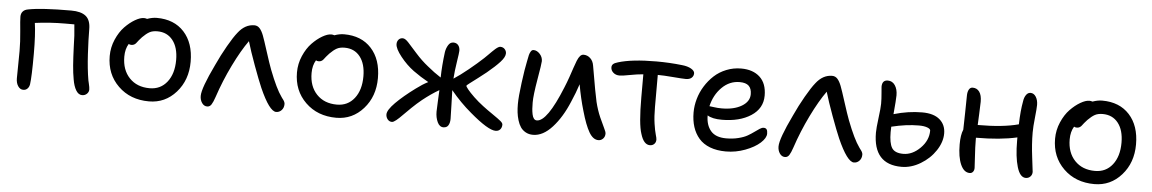

<svg xmlns="http://www.w3.org/2000/svg" viewBox="-31 -831 7011 1168"><g transform="rotate(5 3474.5 -247.5)"><path d="M479 9.8Q457 9.8 441.9 -15.1Q426.8 -40 419.9 -82Q413.1 -118.2 409.4 -165.5Q405.8 -212.9 403.3 -278.6Q400.9 -344.2 400.9 -346.2Q398.4 -380.9 395 -415H339.8Q245.6 -415 154.8 -402.8Q165 -334 165 -214.8Q165 -74.7 158.2 -27.8Q155.3 -11.2 145 -1.2Q134.8 8.8 120.1 8.8Q100.6 8.8 87.9 -10Q75.2 -28.8 75.2 -58.1Q75.2 -78.6 76.2 -138.7Q77.1 -198.7 77.1 -225.1Q77.1 -281.2 70.6 -346.2Q64 -411.1 64 -433.1Q64 -452.6 75 -465.1Q85.9 -477.5 106.9 -481Q187.5 -497.1 369.1 -497.1Q429.2 -497.1 458.5 -473.1Q487.8 -449.2 487.8 -393.1Q487.8 -333 492.9 -241.9Q498 -150.9 509.8 -83Q511.2 -76.7 514.2 -64Q517.1 -51.3 518.6 -42.7Q520 -34.2 520 -27.8Q520 -12.7 508.3 -1.5Q496.6 9.8 479 9.8Z M887.7 12.2Q772.9 12.2 699.5 -59.6Q626 -131.3 626 -242.2Q626 -294.9 647 -343.3Q668 -391.6 698 -422.6Q728 -453.6 759.5 -471.9Q791 -490.2 814 -490.2Q822.8 -490.2 833 -486.8Q864.3 -498 891.6 -498Q997.6 -498 1058.6 -431.2Q1119.6 -364.3 1119.6 -250Q1119.6 -138.2 1053 -63Q986.3 12.2 887.7 12.2ZM714.8 -246.1Q714.8 -165 761 -116.5Q807.1 -67.9 884.8 -67.9Q951.2 -67.9 991 -118.4Q1030.8 -168.9 1030.8 -252.9Q1030.8 -329.6 996.3 -373.3Q961.9 -417 901.9 -417Q873 -417 854.2 -406.7Q835.4 -396.5 812 -373Q802.7 -363.8 793.7 -352.3Q784.7 -340.8 780.3 -335Q775.9 -329.1 768.6 -325Q761.2 -320.8 752 -320.8Q740.7 -320.8 734.9 -325.2Q714.8 -293 714.8 -246.1Z M1243.2 12.2Q1223.6 12.2 1211.2 -5.9Q1198.7 -23.9 1198.7 -48.8Q1198.7 -96.2 1270 -244.1Q1297.9 -305.2 1331.3 -363.5Q1364.7 -421.9 1387.7 -450.2Q1429.7 -504.9 1486.8 -504.9Q1505.9 -504.9 1519 -490.5Q1532.2 -476.1 1543 -448.2Q1552.7 -422.9 1575.4 -351.3Q1598.1 -279.8 1611.8 -244.1Q1655.3 -131.3 1689 -85Q1690.4 -82.5 1694.1 -77.6Q1697.8 -72.8 1699.2 -71Q1700.7 -69.3 1703.1 -65.4Q1705.6 -61.5 1706.5 -59.6Q1707.5 -57.6 1708.7 -54.4Q1710 -51.3 1710.4 -48.6Q1710.9 -45.9 1710.9 -43Q1710.9 -20.5 1697.3 -5.9Q1683.6 8.8 1664.1 8.8Q1623 8.8 1562 -128.9Q1542.5 -173.8 1510.5 -261.2Q1478.5 -348.6 1461.9 -405.8Q1418 -344.7 1370.6 -248Q1323.2 -151.4 1289.1 -48.8Q1278.8 -18.1 1269 -2.9Q1259.3 12.2 1243.2 12.2Z M2031.2 12.2Q1916.5 12.2 1843 -59.6Q1769.5 -131.3 1769.5 -242.2Q1769.5 -294.9 1790.5 -343.3Q1811.5 -391.6 1841.6 -422.6Q1871.6 -453.6 1903.1 -471.9Q1934.6 -490.2 1957.5 -490.2Q1966.3 -490.2 1976.6 -486.8Q2007.8 -498 2035.2 -498Q2141.1 -498 2202.1 -431.2Q2263.2 -364.3 2263.2 -250Q2263.2 -138.2 2196.5 -63Q2129.9 12.2 2031.2 12.2ZM1858.4 -246.1Q1858.4 -165 1904.5 -116.5Q1950.7 -67.9 2028.3 -67.9Q2094.7 -67.9 2134.5 -118.4Q2174.3 -168.9 2174.3 -252.9Q2174.3 -329.6 2139.9 -373.3Q2105.5 -417 2045.4 -417Q2016.6 -417 1997.8 -406.7Q1979 -396.5 1955.6 -373Q1946.3 -363.8 1937.3 -352.3Q1928.2 -340.8 1923.8 -335Q1919.4 -329.1 1912.1 -325Q1904.8 -320.8 1895.5 -320.8Q1884.3 -320.8 1878.4 -325.2Q1858.4 -293 1858.4 -246.1Z M2371.1 7.8Q2355 7.8 2344.5 -5.1Q2334 -18.1 2334 -35.2Q2334 -61.5 2379.9 -107.7Q2425.8 -153.8 2498 -207Q2535.6 -235.4 2570.3 -252.9Q2521.5 -279.8 2477.1 -312Q2432.6 -344.7 2395.3 -391.8Q2357.9 -439 2357.9 -466.8Q2357.9 -482.4 2367.4 -493.7Q2377 -504.9 2393.1 -504.9Q2407.7 -504.9 2427.5 -483.4Q2447.3 -461.9 2483.6 -420.9Q2520 -379.9 2560.1 -348.1Q2601.1 -314 2643.1 -287.1Q2644.5 -360.4 2655.3 -443.8Q2659.2 -467.3 2670.9 -486.6Q2682.6 -505.9 2702.1 -505.9Q2720.7 -505.9 2731.4 -493.2Q2742.2 -480.5 2742.2 -459Q2742.2 -447.8 2733.2 -390.4Q2724.1 -333 2721.2 -287.1Q2759.8 -312 2810.1 -353Q2860.4 -394 2897 -428.2Q2906.2 -437 2919.4 -450.2Q2932.6 -463.4 2940.9 -471.7Q2949.2 -480 2958.7 -488.3Q2968.3 -496.6 2975.6 -500.7Q2982.9 -504.9 2988.3 -504.9Q3005.4 -504.9 3015.6 -493.7Q3025.9 -482.4 3025.9 -467.8Q3025.9 -445.3 2997.8 -414.6Q2969.7 -383.8 2919.9 -342.8Q2900.9 -327.1 2870.4 -304.2Q2839.8 -281.2 2821.5 -267.3Q2803.2 -253.4 2803.2 -251Q2803.2 -246.1 2816.7 -229.2Q2830.1 -212.4 2857.4 -186Q2884.8 -159.7 2916 -136.2Q2941.4 -116.7 2978.3 -91.6Q3015.1 -66.4 3028.6 -54.9Q3042 -43.5 3042 -34.2Q3042 -16.1 3031.7 -4.6Q3021.5 6.8 3003.9 6.8Q2958.5 6.8 2846.2 -88.9Q2778.8 -145.5 2720.2 -216.8Q2720.7 -197.8 2722.9 -129.2Q2725.1 -60.5 2725.1 -42Q2725.1 -17.6 2715.8 -2.2Q2706.5 13.2 2686 13.2Q2662.1 13.2 2649.2 -14.6Q2636.2 -42.5 2636.2 -78.1Q2636.2 -99.6 2638.9 -145Q2641.6 -190.4 2642.1 -210Q2594.2 -182.6 2541 -140.1Q2512.2 -116.7 2481.2 -86.9Q2450.2 -57.1 2431.9 -38.1Q2413.6 -19 2397 -5.6Q2380.4 7.8 2371.1 7.8Z M3232.9 11.2Q3207 11.2 3187.5 0.2Q3168 -10.7 3156.5 -27.8Q3145 -44.9 3137.7 -69.1Q3130.4 -93.3 3127.7 -116.7Q3125 -140.1 3125 -167Q3125 -212.4 3136.5 -298.6Q3147.9 -384.8 3157.7 -430.2Q3162.1 -456.5 3165.8 -470.2Q3169.4 -483.9 3175.8 -493.4Q3182.1 -502.9 3191.9 -502.9Q3212.4 -502.9 3230 -483.9Q3247.6 -464.8 3247.6 -439.9Q3247.6 -424.8 3230.7 -327.1Q3213.9 -229.5 3213.9 -185.1Q3213.9 -162.6 3215.1 -146Q3216.3 -129.4 3219.7 -112.8Q3223.1 -96.2 3230.2 -87.2Q3237.3 -78.1 3248.5 -78.1Q3311.5 -78.1 3397.9 -292Q3410.6 -322.3 3423.1 -358.2Q3435.5 -394 3442.9 -416.7Q3450.2 -439.5 3458.7 -460.4Q3467.3 -481.4 3476.6 -491.2Q3485.8 -501 3497.6 -501Q3521 -501 3538.6 -484.4Q3556.2 -467.8 3560.5 -439.9Q3590.8 -262.2 3600.6 -222.2Q3612.8 -172.4 3631.1 -130.6Q3649.4 -88.9 3660.6 -66.9Q3671.9 -44.9 3671.9 -34.2Q3671.9 -15.6 3660.2 -3.4Q3648.4 8.8 3631.8 8.8Q3599.1 8.8 3574.5 -33.4Q3549.8 -75.7 3525.9 -160.2Q3503.9 -234.4 3488.8 -319.8Q3471.7 -266.6 3446.8 -210Q3406.7 -113.3 3350.1 -51Q3293.5 11.2 3232.9 11.2Z M3946.8 12.2Q3908.7 12.2 3889.6 -51.8Q3869.6 -109.9 3869.6 -273.9V-414.1Q3832 -411.1 3788.1 -402.6Q3744.1 -394 3725.6 -394Q3702.6 -394 3687.5 -407.5Q3672.4 -420.9 3672.4 -439.9Q3672.4 -451.7 3680.7 -459.5Q3689 -467.3 3709.5 -473.1Q3793.5 -499 3942.4 -499Q4023.4 -499 4099.6 -490.2Q4133.8 -486.8 4155.3 -474.4Q4176.8 -461.9 4176.8 -446.8Q4176.8 -430.2 4164.6 -419.2Q4152.3 -408.2 4129.4 -408.2Q4110.4 -408.2 4051 -413.1Q3991.7 -418 3957.5 -418V-222.2Q3957.5 -163.6 3963.9 -120.8Q3970.2 -78.1 3976.8 -55.9Q3983.4 -33.7 3983.4 -24.9Q3983.4 -8.3 3972.9 2Q3962.4 12.2 3946.8 12.2Z M4410.2 9.8Q4355 9.8 4313 -6.3Q4271 -22.5 4245.4 -52.2Q4219.7 -82 4207 -121.6Q4194.3 -161.1 4194.3 -210Q4194.3 -251 4206.1 -292.5Q4217.8 -334 4241 -371.3Q4264.2 -408.7 4295.7 -437.7Q4327.1 -466.8 4369.9 -483.9Q4412.6 -501 4460 -501Q4532.2 -501 4574.2 -462.2Q4616.2 -423.3 4616.2 -349.1Q4616.2 -270.5 4546.6 -225.3Q4477.1 -180.2 4369.1 -180.2Q4310.1 -180.2 4281.2 -199.2V-198.2Q4281.2 -140.1 4311 -105Q4340.8 -69.8 4405.3 -69.8Q4445.3 -69.8 4479.5 -78.4Q4513.7 -86.9 4535.2 -99.4Q4556.6 -111.8 4573.5 -124.3Q4590.3 -136.7 4603.8 -145.3Q4617.2 -153.8 4627 -153.8Q4640.1 -153.8 4645.8 -145.8Q4651.4 -137.7 4651.4 -120.1Q4651.4 -93.3 4618.2 -63.2Q4585 -33.2 4527.8 -11.7Q4470.7 9.8 4410.2 9.8ZM4458 -418Q4396 -418 4349.6 -371.8Q4303.2 -325.7 4287.1 -255.9Q4291.5 -255.9 4314.9 -252.4Q4338.4 -249 4362.3 -249Q4437 -249 4484.1 -277.1Q4531.2 -305.2 4531.2 -350.1Q4531.2 -384.3 4513.7 -401.1Q4496.1 -418 4458 -418Z M4771.5 12.2Q4752 12.2 4739.5 -5.9Q4727.1 -23.9 4727.1 -48.8Q4727.1 -96.2 4798.3 -244.1Q4826.2 -305.2 4859.6 -363.5Q4893.1 -421.9 4916 -450.2Q4958 -504.9 5015.1 -504.9Q5034.2 -504.9 5047.4 -490.5Q5060.5 -476.1 5071.3 -448.2Q5081.1 -422.9 5103.8 -351.3Q5126.5 -279.8 5140.1 -244.1Q5183.6 -131.3 5217.3 -85Q5218.8 -82.5 5222.4 -77.6Q5226.1 -72.8 5227.5 -71Q5229 -69.3 5231.4 -65.4Q5233.9 -61.5 5234.9 -59.6Q5235.8 -57.6 5237.1 -54.4Q5238.3 -51.3 5238.8 -48.6Q5239.3 -45.9 5239.3 -43Q5239.3 -20.5 5225.6 -5.9Q5211.9 8.8 5192.4 8.8Q5151.4 8.8 5090.3 -128.9Q5070.8 -173.8 5038.8 -261.2Q5006.8 -348.6 4990.2 -405.8Q4946.3 -344.7 4898.9 -248Q4851.6 -151.4 4817.4 -48.8Q4807.1 -18.1 4797.4 -2.9Q4787.6 12.2 4771.5 12.2Z M5482.9 9.8Q5310.1 9.8 5310.1 -184.1Q5310.1 -211.4 5318.1 -273.9Q5326.2 -336.4 5326.2 -361.8Q5326.2 -392.1 5323 -426Q5319.8 -460 5319.8 -464.8Q5319.8 -505.9 5355 -505.9Q5382.8 -505.9 5398.9 -481.9Q5415 -458 5415 -420.9Q5415 -394.5 5406.7 -305.2Q5495.1 -331.1 5580.1 -331.1Q5650.9 -331.1 5687.5 -299.3Q5724.1 -267.6 5724.1 -214.8Q5724.1 -162.6 5689.7 -110.4Q5655.3 -58.1 5598.6 -24.2Q5542 9.8 5482.9 9.8ZM5398.9 -194.8Q5398.9 -128.4 5416.7 -99.1Q5434.6 -69.8 5486.8 -69.8Q5542 -69.8 5589.8 -117.2Q5637.7 -164.6 5637.7 -225.1Q5637.7 -235.4 5618.2 -242.7Q5598.6 -250 5566.9 -250Q5489.7 -250 5399.9 -228Q5398.9 -214.8 5398.9 -194.8Z M5899.9 11.2Q5864.3 11.2 5844 -34.4Q5823.7 -80.1 5823.7 -157.2Q5823.7 -215.8 5837.9 -248Q5838.4 -273.9 5840.1 -347.9Q5841.8 -421.9 5841.8 -455.1Q5841.8 -479 5849.9 -493.4Q5857.9 -507.8 5873 -507.8Q5898.9 -507.8 5913.8 -487.3Q5928.7 -466.8 5928.7 -426.8Q5928.7 -406.2 5926 -352.1Q5923.3 -297.9 5922.9 -284.2H5924.8Q6076.7 -284.2 6171.9 -310.1Q6174.3 -395 6185.1 -451.2Q6188 -474.6 6199 -490.7Q6210 -506.8 6226.1 -506.8Q6246.6 -506.8 6259.3 -486.6Q6272 -466.3 6272 -437Q6272 -415.5 6265.9 -359.4Q6259.8 -303.2 6259.8 -268.1Q6259.8 -197.3 6270.3 -115.5Q6280.8 -33.7 6280.8 -28.8Q6280.8 -11.2 6269.5 0Q6258.3 11.2 6241.7 11.2Q6206.5 11.2 6188.2 -50.3Q6169.9 -111.8 6169.9 -209V-230Q6066.4 -206.1 5918.9 -206.1V-193.8Q5918.9 -149.4 5922.9 -90.6Q5926.8 -31.7 5926.8 -22Q5926.8 -7.3 5919.2 2Q5911.6 11.2 5899.9 11.2Z M6660.6 12.2Q6545.9 12.2 6472.4 -59.6Q6398.9 -131.3 6398.9 -242.2Q6398.9 -294.9 6419.9 -343.3Q6440.9 -391.6 6470.9 -422.6Q6501 -453.6 6532.5 -471.9Q6564 -490.2 6586.9 -490.2Q6595.7 -490.2 6606 -486.8Q6637.2 -498 6664.6 -498Q6770.5 -498 6831.5 -431.2Q6892.6 -364.3 6892.6 -250Q6892.6 -138.2 6825.9 -63Q6759.3 12.2 6660.6 12.2ZM6487.8 -246.1Q6487.8 -165 6533.9 -116.5Q6580.1 -67.9 6657.7 -67.9Q6724.1 -67.9 6763.9 -118.4Q6803.7 -168.9 6803.7 -252.9Q6803.7 -329.6 6769.3 -373.3Q6734.9 -417 6674.8 -417Q6646 -417 6627.2 -406.7Q6608.4 -396.5 6585 -373Q6575.7 -363.8 6566.7 -352.3Q6557.6 -340.8 6553.2 -335Q6548.8 -329.1 6541.5 -325Q6534.2 -320.8 6524.9 -320.8Q6513.7 -320.8 6507.8 -325.2Q6487.8 -293 6487.8 -246.1Z"/></g></svg>

Font: Shantell Sans Normal
Style: Regular
Weight: 400
Designer: Stephen Nixon, Anya Danilova, Shantell Martin
Foundry: Arrow Type
Version: Version 1.006;[559af2be0]